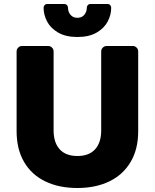

<svg xmlns="http://www.w3.org/2000/svg" viewBox="-20 -930 774 960"><path d="M671 -673V-274Q671 -184 633 -120Q595 -56 526.5 -23Q458 10 367 10Q275 10 206.5 -23Q138 -56 100.5 -120Q63 -184 63 -274V-673Q63 -684 71 -692Q79 -700 90 -700H221Q232 -700 240 -692Q248 -684 248 -673V-278Q248 -217 278.5 -183.5Q309 -150 367 -150Q425 -150 455.5 -183.5Q486 -217 486 -278V-673Q486 -684 494 -692Q502 -700 513 -700H644Q655 -700 663 -692Q671 -684 671 -673ZM217 -910H301Q310 -910 315 -904.5Q320 -899 320 -891Q320 -871 332.5 -856Q345 -841 367 -841Q389 -841 401.5 -856Q414 -871 414 -891Q414 -899 419 -904.5Q424 -910 433 -910H517Q526 -910 531 -904.5Q536 -899 536 -891Q536 -856 518.5 -822.5Q501 -789 463 -767Q425 -745 367 -745Q309 -745 271 -767Q233 -789 215.5 -822.5Q198 -856 198 -891Q198 -899 203 -904.5Q208 -910 217 -910Z"/></svg>

Font: Rubik
Style: Regular
Weight: 700
Designer: Hubert & Fischer
Foundry: Hubert & Fischer
Version: Version 1.100